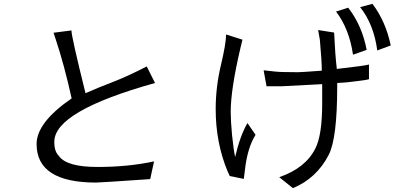

<svg xmlns="http://www.w3.org/2000/svg" viewBox="-20 -945 2049 997"><path d="M785 -514 742 -600Q643 -549 568 -520Q494 -492 424 -461Q351 -755 351 -787L258 -775L268 -745Q314 -607 352 -434Q170 -309 170 -197Q170 3 479 3Q500 3 760 -15L780 -107Q646 -78 486 -78Q326 -78 286 -135Q262 -158 262 -206V-209Q262 -368 785 -514Z M1725 -885Q1794 -794 1813 -661L1884 -686Q1860 -813 1788 -905ZM1914 -925 1850 -908Q1921 -819 1939 -683L2009 -709Q1983 -834 1914 -925ZM1430 -25 1501 32Q1624 -19 1687 -141Q1731 -227 1731 -495V-514Q1780 -516 1836 -524Q1892 -531 1896 -534V-610Q1878 -604 1729 -587Q1720 -663 1715 -776L1632 -789L1641 -738Q1651 -627 1651 -578Q1543 -570 1528 -570H1527L1451 -571Q1420 -571 1349 -580L1364 -497H1442Q1511 -500 1653 -508V-409Q1653 -244 1618 -175Q1567 -72 1430 -25ZM1246 -16 1252 -64Q1265 -178 1307 -245L1265 -306Q1227 -241 1201 -130Q1193 -166 1185 -243Q1178 -319 1178 -364Q1178 -482 1230 -702L1239 -739L1154 -766Q1154 -720 1127 -606Q1100 -493 1100 -378Q1100 -204 1162 -55L1173 -31Z"/></svg>

Font: Sawarabi Gothic
Style: Regular
Weight: 400
Designer: mshio (mshio@users.sourceforge.jp)
Version: Version 20141215